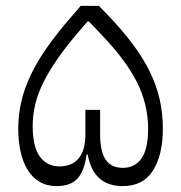

<svg xmlns="http://www.w3.org/2000/svg" viewBox="-20 -622 615 652"><path d="M173 10Q139 10 114.5 -4.5Q90 -19 74 -45Q58 -71 50 -106.5Q42 -142 42 -185Q42 -231 52 -275.5Q62 -320 84 -366.5Q106 -413 140.5 -462Q175 -511 223 -566L254 -602H316L345 -572Q395 -520 430.5 -472.5Q466 -425 489 -378Q512 -331 522.5 -283.5Q533 -236 533 -185Q533 -96 499.5 -43Q466 10 397 10Q297 10 278 -97H274Q266 -39 242 -14.5Q218 10 173 10ZM182 -57Q224 -57 247 -84Q270 -111 270 -167V-249H320V-167Q320 -107 339 -79.5Q358 -52 397 -52Q438 -52 460.5 -84Q483 -116 483 -185Q483 -267 445 -343Q407 -419 321 -508L282 -549H277L242 -508Q202 -461 173.5 -419.5Q145 -378 126.5 -340.5Q108 -303 99.5 -267Q91 -231 91 -195Q91 -123 115.5 -90Q140 -57 182 -57Z"/></svg>

Font: IBM Plex Sans Arabic Light
Style: Regular
Weight: 300
Designer: Mike Abbink, Paul van der Laan, Pieter van Rosmalen, Wael Morcos, Khajak Apelian
Foundry: Bold Monday
Version: Version 1.2